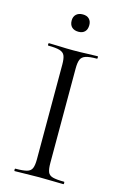

<svg xmlns="http://www.w3.org/2000/svg" viewBox="-122 -852 576 906"><g transform="rotate(15 166.0 -399.0)"><path d="M199 -81Q199 -52 204.8 -37Q210.6 -22 229.2 -17Q247.8 -12 284.4 -12Q286.6 -12 286.6 -6Q286.6 0 284.4 0Q259.9 0 230.4 -1Q200.9 -2 165.2 -2Q131.5 -2 101.4 -1Q71.3 0 46.8 0Q44 0 44 -6Q44 -12 46.9 -12Q83.4 -12 102.1 -17Q120.8 -22 127.1 -37Q133.4 -52 133.4 -81V-544Q133.4 -573 127.1 -587.5Q120.9 -602 102.1 -607.5Q83.4 -613 46.8 -613Q44 -613 44 -619Q44 -625 46.8 -625Q71.3 -625 101.4 -623.5Q131.5 -622 165.2 -622Q200.9 -622 230.9 -623.5Q261 -625 284.4 -625Q286.6 -625 286.6 -619Q286.6 -613 284.4 -613Q247.9 -613 229.7 -607Q211.5 -601 205.2 -586Q199 -571 199 -542ZM166.4 -713Q145.6 -713 133.9 -724.3Q122.2 -735.6 122.2 -756.4Q122.2 -775.2 133.9 -786.4Q145.6 -797.6 166.4 -797.6Q186.4 -797.6 197.4 -786.4Q208.4 -775.2 208.4 -756.4Q208.4 -735.6 197.4 -724.3Q186.4 -713 166.4 -713Z"/></g></svg>

Font: Cormorant Light
Style: Regular
Weight: 300
Designer: Christian Thalmann (Catharsis Fonts)
Foundry: Catharsis Fonts
Version: Version 4.000